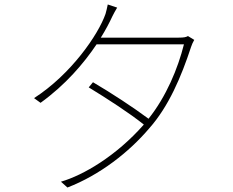

<svg xmlns="http://www.w3.org/2000/svg" viewBox="-20 -807 1040 857"><path d="M819 -646C810 -641 801 -639 777 -639H430C452 -674 469 -707 482 -735C488 -747 495 -760 503 -773L461 -787C458 -774 455 -757 451 -745C419 -653 298 -476 132 -369L161 -348C272 -428 354 -524 411 -609H801C774 -501 722 -376 643 -277C576 -327 477 -392 395 -440L376 -417C458 -367 557 -303 622 -251C499 -111 352 -25 252 4L281 30C426 -26 556 -128 646 -234C733 -332 789 -464 833 -598C835 -605 842 -621 847 -629Z"/></svg>

Font: Noto Sans Japanese Thin
Style: Regular
Weight: 100
Designer: Ryoko NISHIZUKA (kana & ideographs); Paul D. Hunt (Latin, Greek & Cyrillic); Wenlong ZHANG (bopomofo); Sandoll Communica
Foundry: Adobe Systems Incorporated
Version: Version 1.000;PS 1;hotconv 1.0.78;makeotf.lib2.5.61930